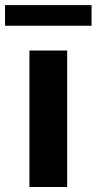

<svg xmlns="http://www.w3.org/2000/svg" viewBox="-57 -748 386 768"><path d="M60.7 0V-545.9H211.7V0ZM309.2 -727.5V-645.1H-36.9V-727.5Z"/></svg>

Font: Inter V
Style: 
Weight: 400
Designer: Rasmus Andersson
Foundry: rsms
Version: Version 4.000;git-a3f224843